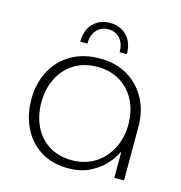

<svg xmlns="http://www.w3.org/2000/svg" viewBox="-105 -790 848 898"><g transform="rotate(15 319.0 -341.0)"><path d="M319 -695Q352 -695 377.5 -680.5Q403 -666 417.5 -639Q432 -612 432 -574H397Q397 -616 375.5 -640Q354 -664 319 -664Q285 -664 263 -640Q241 -616 241 -574H206Q206 -612 220.5 -639Q235 -666 261 -680.5Q287 -695 319 -695ZM304 13Q226 13 170 -22.5Q114 -58 84.5 -119Q55 -180 55 -256Q55 -331 86.5 -391.5Q118 -452 177 -487Q236 -522 318 -522Q395 -522 452 -487.5Q509 -453 540.5 -394.5Q572 -336 572 -262V0H525V-123H522Q508 -92 478.5 -60.5Q449 -29 405.5 -8Q362 13 304 13ZM312 -28Q373 -28 421 -57.5Q469 -87 496.5 -139.5Q524 -192 524 -258Q524 -322 498.5 -372.5Q473 -423 426 -452Q379 -481 316 -481Q250 -481 202.5 -451Q155 -421 129.5 -369Q104 -317 104 -251Q104 -190 128 -139Q152 -88 199 -58Q246 -28 312 -28Z"/></g></svg>

Font: MuseoModerno Thin ExtraLight
Style: Regular
Weight: 250
Version: Version 1.002